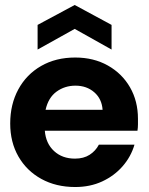

<svg xmlns="http://www.w3.org/2000/svg" viewBox="-20 -739 597 771"><path d="M282 12Q205 12 146 -20.5Q87 -53 54 -110.5Q21 -168 21 -243Q21 -320 53.5 -380Q86 -440 145 -474Q204 -508 282 -508Q356 -508 413 -476Q470 -444 502 -388.5Q534 -333 534 -262Q534 -252 534 -239.5Q534 -227 532 -214H160Q164 -163 197 -132.5Q230 -102 281 -102Q316 -102 340 -117.5Q364 -133 377 -158H520Q506 -110 472.5 -71.5Q439 -33 390.5 -10.5Q342 12 282 12ZM283 -395Q240 -395 207 -371Q174 -347 163 -298H392Q389 -342 358.5 -368.5Q328 -395 283 -395ZM131 -540V-639L280 -719L428 -639V-540L280 -623Z"/></svg>

Font: Host Grotesk ExtraBold
Style: Regular
Weight: 800
Designer: Doğukan Karapınar
Foundry: Element Type
Version: Version 1.003; ttfautohint (v1.8.4.7-5d5b)